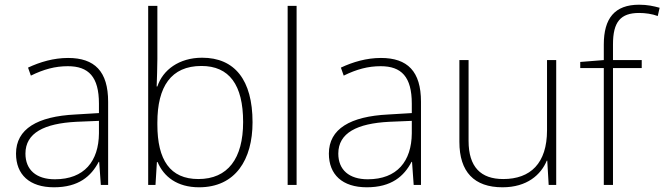

<svg xmlns="http://www.w3.org/2000/svg" viewBox="-20 -785 2820 815"><path d="M269 -539C208 -539 150 -522 99 -498L111 -464C166 -491 214 -504 268 -504C356 -504 400 -459 400 -345V-305L300 -299C139 -291 48 -238 48 -133C48 -44 105 10 209 10C314 10 367 -37 399 -98H401L408 0H439V-353C439 -482 382 -539 269 -539ZM304 -268 400 -272V-219C399 -101 338 -24 213 -24C134 -24 88 -64 88 -133C88 -221 168 -261 304 -268Z M648 -535V-760H609V0H640L646 -97H649C675 -35 732 10 825 10C980 10 1052 -108 1052 -266C1052 -446 976 -540 838 -540C740 -540 671 -488 648 -418H645C646 -449 648 -501 648 -535ZM835 -505C953 -505 1012 -425 1012 -267C1012 -112 947 -25 822 -25C702 -25 648 -106 648 -256V-265C648 -417 706 -505 835 -505Z M1239 0V-760H1201V0Z M1597 -539C1536 -539 1478 -522 1427 -498L1439 -464C1494 -491 1542 -504 1596 -504C1684 -504 1728 -459 1728 -345V-305L1628 -299C1467 -291 1376 -238 1376 -133C1376 -44 1433 10 1537 10C1642 10 1695 -37 1727 -98H1729L1736 0H1767V-353C1767 -482 1710 -539 1597 -539ZM1632 -268 1728 -272V-219C1727 -101 1666 -24 1541 -24C1462 -24 1416 -64 1416 -133C1416 -221 1496 -261 1632 -268Z M2341 -530H2302V-232C2302 -92 2232 -25 2116 -25C2021 -25 1969 -76 1969 -187V-530H1930V-183C1930 -55 1993 10 2113 10C2217 10 2276 -43 2301 -103H2303L2309 0H2341Z M2704 -496V-530H2582V-597C2582 -692 2614 -730 2693 -730C2719 -730 2748 -726 2772 -717L2780 -752C2755 -759 2728 -765 2693 -765C2589 -765 2543 -707 2543 -596V-530L2443 -522V-496H2543V0H2582V-496Z"/></svg>

Font: Noto Sans Cherokee ExtraLight
Style: Regular
Weight: 200
Designer: Monotype Design Team
Foundry: Monotype Imaging Inc.
Version: Version 2.001